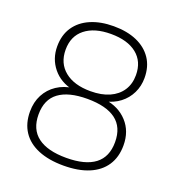

<svg xmlns="http://www.w3.org/2000/svg" viewBox="-131 -819 862 934"><g transform="rotate(20 300.0 -352.5)"><path d="M300 8Q224 8 169.5 -14.5Q115 -37 86.5 -80Q58 -123 58 -184Q58 -233 78 -271Q98 -309 134 -333Q170 -357 218 -363V-354Q151 -368 112.5 -415.5Q74 -463 74 -527Q74 -586 102 -627.5Q130 -669 181 -691Q232 -713 300 -713Q369 -713 419.5 -691Q470 -669 498 -627.5Q526 -586 526 -527Q526 -485 508.5 -449Q491 -413 459 -388.5Q427 -364 382 -354V-363Q454 -353 498 -305Q542 -257 542 -184Q542 -123 513.5 -80Q485 -37 431 -14.5Q377 8 300 8ZM300 -32Q398 -32 448 -70Q498 -108 498 -185Q498 -262 448 -299.5Q398 -337 300 -337Q203 -337 152.5 -299.5Q102 -262 102 -185Q102 -108 152.5 -70Q203 -32 300 -32ZM300 -377Q357 -377 397.5 -395Q438 -413 460 -446.5Q482 -480 482 -526Q482 -596 434 -634.5Q386 -673 300 -673Q215 -673 166.5 -634.5Q118 -596 118 -526Q118 -456 166.5 -416.5Q215 -377 300 -377Z"/></g></svg>

Font: Nunito ExtraLight ExtraLight
Style: Regular
Weight: 250
Version: Version 3.602